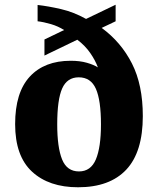

<svg xmlns="http://www.w3.org/2000/svg" viewBox="-20 -782 668 812"><path d="M310 10Q187 10 115.5 -56Q44 -122 44 -257Q44 -391 106 -458Q168 -525 279 -525Q318 -525 347.5 -516.5Q377 -508 394 -497Q383 -527 361.5 -558Q340 -589 307 -614L168 -547V-615L251 -655Q226 -671 195.5 -680Q165 -689 139 -692V-761Q184 -756 238 -743.5Q292 -731 344 -702L469 -762V-692L410 -664Q492 -604 538 -513.5Q584 -423 584 -291Q584 -139 514 -64.5Q444 10 310 10ZM314 -57Q364 -57 385.5 -108Q407 -159 407 -256Q407 -358 385.5 -406.5Q364 -455 313 -455Q264 -455 243 -408Q222 -361 222 -256Q222 -159 242.5 -108Q263 -57 314 -57Z"/></svg>

Font: Noto Serif ExtraBold
Style: Regular
Weight: 800
Designer: Monotype Design Team
Foundry: Monotype Imaging Inc.
Version: Version 2.014